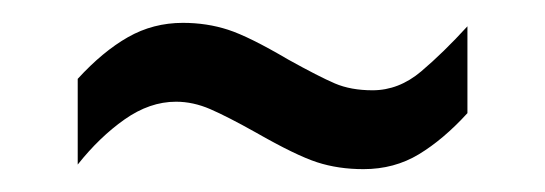

<svg xmlns="http://www.w3.org/2000/svg" viewBox="-20 -406 477 168"><path d="M48 -337Q70 -361 92 -373.5Q114 -386 140 -386Q161 -386 179.5 -380Q198 -374 232 -354Q259 -339 273 -333Q287 -327 306 -327Q329 -327 348.5 -343.5Q368 -360 389 -383V-307Q368 -284 346.5 -271Q325 -258 298 -258Q276 -258 257.5 -264Q239 -270 204 -290Q179 -304 164 -310.5Q149 -317 134 -317Q111 -317 89 -301.5Q67 -286 48 -262Z"/></svg>

Font: Noto Sans Bengali UI ExtraCondensed
Style: Regular
Weight: 400
Width: 2
Designer: Jelle Bosma - Monotype Design Team
Foundry: Monotype Imaging Inc.
Version: Version 2.003